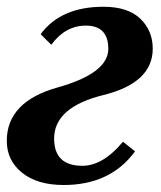

<svg xmlns="http://www.w3.org/2000/svg" viewBox="-30 -523 468 557"><path d="M118.7 -393.1 87.9 -423.8Q146.5 -503.4 270 -503.4Q340.8 -503.4 377 -468.8Q413.1 -434.1 413.1 -381.8Q413.1 -282.7 270 -247.3Q127 -211.9 127 -121.1Q127 -42 209 -42Q268.6 -42 326.7 -111.8L361.8 -84Q290.5 13.7 154.8 13.7Q78.1 13.7 33.9 -22Q-10.3 -57.6 -10.3 -114.3Q-10.3 -228 137 -269.3Q284.2 -310.5 284.2 -381.3Q284.2 -448.7 218.8 -448.7Q159.7 -448.7 118.7 -393.1Z"/></svg>

Font: Munson
Style: Bold Italic
Weight: 700
Italic angle: -12°
Designer: Paul James MIller
Foundry: High-Logic / Made with FontCreator
Version: Version 2.10;May 5, 2019;FontCreator 11.5.0.2430 64-bit